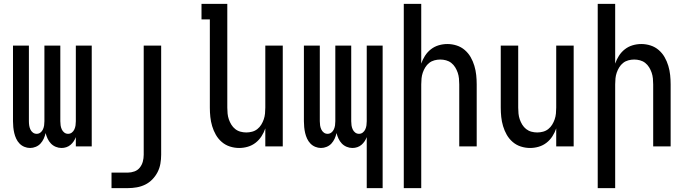

<svg xmlns="http://www.w3.org/2000/svg" viewBox="-20 -755 3540 990"><path d="M135 8Q120 8 105.5 2Q91 -4 80.5 -15Q70 -26 63.5 -40Q57 -54 53.5 -69Q50 -84 48.5 -99.5Q47 -115 47 -130V-520H129V-130Q129 -119 130.5 -108.5Q132 -98 136.5 -88Q141 -78 149.5 -71.5Q158 -65 169 -65Q180 -65 188.5 -71.5Q197 -78 201.5 -88Q206 -98 207.5 -108.5Q209 -119 209 -130V-520H291V-130Q291 -119 292.5 -108.5Q294 -98 298.5 -88Q303 -78 311.5 -71.5Q320 -65 331 -65Q342 -65 350.5 -71.5Q359 -78 363.5 -88Q368 -98 369.5 -108.5Q371 -119 371 -130V-520H453V0H371V-48Q367 -37 360 -26.5Q353 -16 343.5 -8Q334 0 322 4Q310 8 297 8Q282 8 267.5 2Q253 -4 242.5 -15Q232 -26 225.5 -40Q219 -54 215 -69Q212 -54 205.5 -40Q199 -26 189 -15Q179 -4 164.5 2Q150 8 135 8Z M555 215V135H639Q656 135 673 129Q690 123 701 109Q712 95 716.5 78Q721 61 721 43V-520H811V43Q811 66 807 89Q803 112 792.5 132.5Q782 153 765.5 170Q749 187 728.5 197Q708 207 685 211Q662 215 639 215Z M1213 8Q1189 8 1165.5 0.5Q1142 -7 1123.5 -23Q1105 -39 1093 -60Q1081 -81 1074 -104.5Q1067 -128 1064.5 -152Q1062 -176 1062 -200V-655H1019V-735H1152V-200Q1152 -185 1153.5 -169.5Q1155 -154 1160 -139.5Q1165 -125 1173 -112Q1181 -99 1193 -89.5Q1205 -80 1220 -76Q1235 -72 1250 -72Q1265 -72 1280 -76Q1295 -80 1307 -89.5Q1319 -99 1327 -112Q1335 -125 1340 -139.5Q1345 -154 1346.5 -169.5Q1348 -185 1348 -200V-520H1438V0H1348V-93Q1341 -72 1328.5 -52.5Q1316 -33 1298 -19Q1280 -5 1258 1.5Q1236 8 1213 8Z M1871 215V-48Q1867 -37 1860 -26.5Q1853 -16 1843.5 -8Q1834 0 1822 4Q1810 8 1797 8Q1782 8 1767.5 2Q1753 -4 1742.5 -15Q1732 -26 1725.5 -40Q1719 -54 1715 -69Q1712 -54 1705.5 -40Q1699 -26 1689 -15Q1679 -4 1664.5 2Q1650 8 1635 8Q1620 8 1605.5 2Q1591 -4 1580.5 -15Q1570 -26 1563.5 -40Q1557 -54 1553.5 -69Q1550 -84 1548.5 -99.5Q1547 -115 1547 -130V-520H1629V-130Q1629 -119 1630.5 -108.5Q1632 -98 1636.5 -88Q1641 -78 1649.5 -71.5Q1658 -65 1669 -65Q1680 -65 1688.5 -71.5Q1697 -78 1701.5 -88Q1706 -98 1707.5 -108.5Q1709 -119 1709 -130V-520H1791V-130Q1791 -119 1792.5 -108.5Q1794 -98 1798.5 -88Q1803 -78 1811.5 -71.5Q1820 -65 1831 -65Q1842 -65 1850.5 -71.5Q1859 -78 1863.5 -88Q1868 -98 1869.5 -108.5Q1871 -119 1871 -130V-520H1953V215Z M2062 215V-735H2152V-427Q2159 -448 2171.5 -467.5Q2184 -487 2202 -501Q2220 -515 2242 -521.5Q2264 -528 2287 -528Q2311 -528 2334.5 -520.5Q2358 -513 2376.5 -497Q2395 -481 2407 -460Q2419 -439 2426 -415.5Q2433 -392 2435.5 -368Q2438 -344 2438 -320V0H2348V-320Q2348 -335 2346.5 -350.5Q2345 -366 2340 -380.5Q2335 -395 2327 -408Q2319 -421 2307 -430.5Q2295 -440 2280 -444Q2265 -448 2250 -448Q2235 -448 2220 -444Q2205 -440 2193 -430.5Q2181 -421 2173 -408Q2165 -395 2160 -380.5Q2155 -366 2153.5 -350.5Q2152 -335 2152 -320V215Z M2713 8Q2689 8 2665.5 0.5Q2642 -7 2623.5 -23Q2605 -39 2593 -60Q2581 -81 2574 -104.5Q2567 -128 2564.5 -152Q2562 -176 2562 -200V-520H2652V-200Q2652 -185 2653.5 -169.5Q2655 -154 2660 -139.5Q2665 -125 2673 -112Q2681 -99 2693 -89.5Q2705 -80 2720 -76Q2735 -72 2750 -72Q2765 -72 2780 -76Q2795 -80 2807 -89.5Q2819 -99 2827 -112Q2835 -125 2840 -139.5Q2845 -154 2846.5 -169.5Q2848 -185 2848 -200V-520H2938V0H2848V-93Q2841 -72 2828.5 -52.5Q2816 -33 2798 -19Q2780 -5 2758 1.5Q2736 8 2713 8Z M3062 215V-735H3152V-427Q3159 -448 3171.5 -467.5Q3184 -487 3202 -501Q3220 -515 3242 -521.5Q3264 -528 3287 -528Q3311 -528 3334.5 -520.5Q3358 -513 3376.5 -497Q3395 -481 3407 -460Q3419 -439 3426 -415.5Q3433 -392 3435.5 -368Q3438 -344 3438 -320V0H3348V-320Q3348 -335 3346.5 -350.5Q3345 -366 3340 -380.5Q3335 -395 3327 -408Q3319 -421 3307 -430.5Q3295 -440 3280 -444Q3265 -448 3250 -448Q3235 -448 3220 -444Q3205 -440 3193 -430.5Q3181 -421 3173 -408Q3165 -395 3160 -380.5Q3155 -366 3153.5 -350.5Q3152 -335 3152 -320V215Z"/></svg>

Font: Iosevka Medium
Style: Regular
Weight: 500
Monospace: yes
Designer: Belleve Invis
Foundry: Belleve Invis
Version: Version 32.5.0; ttfautohint (v1.8.4)